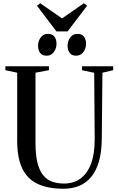

<svg xmlns="http://www.w3.org/2000/svg" viewBox="-20 -1150 726 1179"><path d="M370 9Q275.5 9 212.2 -20.2Q149 -49.5 117.2 -114.5Q85.5 -179.5 85.5 -286.5V-703.5L13 -719V-743H280.5V-719L198 -703.5V-272.5Q198 -198.5 210.2 -150Q222.5 -101.5 245.5 -73.5Q268.5 -45.5 301 -34.2Q333.5 -23 374 -23Q431 -23 473.2 -53Q515.5 -83 538.5 -143.5Q561.5 -204 561.5 -294.5L558.5 -703L483.5 -719V-743H675V-719L609 -703.5L605 -298Q604.5 -216.5 587.5 -158.2Q570.5 -100 539.5 -63Q508.5 -26 465.8 -8.5Q423 9 370 9ZM266 -808Q239 -808 226.2 -825.5Q213.5 -843 213.5 -869Q213.5 -898 230 -920Q246.5 -942 273.5 -942H274.5Q302 -942 314.5 -924.8Q327 -907.5 327 -881Q327 -853 310.5 -830.5Q294 -808 267 -808ZM447 -808Q420 -808 407.5 -825.5Q395 -843 395 -869Q395 -898 411.5 -920Q428 -942 455 -942H456Q483 -942 495.8 -924.8Q508.5 -907.5 508.5 -881Q508.5 -853 492 -830.5Q475.5 -808 448 -808ZM326.5 -957 207 -1115 227 -1130 361 -1037 495 -1130 515 -1115 395 -957Z"/></svg>

Font: Merriweather 120pt
Style: Regular
Weight: 400
Version: Version 2.100